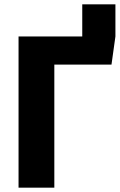

<svg xmlns="http://www.w3.org/2000/svg" viewBox="-20 -860 550 880"><path d="M357 -840H509V-693L491 -564H229V0H65V-693H357Z"/></svg>

Font: FiraGO
Style: Bold
Weight: 700
Designer: bBox Type
Foundry: bBox Type GmbH
Version: Version 1.001;PS 001.001;hotconv 1.0.88;makeotf.lib2.5.64775